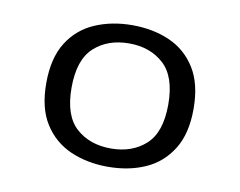

<svg xmlns="http://www.w3.org/2000/svg" viewBox="-57 -500 730 585"><g transform="rotate(10 308.5 -208.0)"><path d="M308.9 11.3Q245.2 11.3 193.5 -11.3Q141.9 -33.9 111.3 -81.9Q80.6 -129.8 80.6 -207.3Q80.6 -284.7 110.9 -333.1Q141.1 -381.5 193.1 -404Q245.2 -426.6 308.9 -426.6Q373.4 -426.6 424.6 -404Q475.8 -381.5 506 -333.1Q536.3 -284.7 536.3 -207.3Q536.3 -130.6 506 -82.3Q475.8 -33.9 424.6 -11.3Q373.4 11.3 308.9 11.3ZM308.9 -45.2Q374.2 -45.2 416.1 -83.1Q458.1 -121 458.1 -207.3Q458.1 -293.5 416.1 -331.9Q374.2 -370.2 308.9 -370.2Q242.7 -370.2 200.8 -331.9Q158.9 -293.5 158.9 -207.3Q158.9 -121 200.8 -83.1Q242.7 -45.2 308.9 -45.2Z"/></g></svg>

Font: Playfair 5pt SemiExpanded Light
Style: Regular
Weight: 300
Width: 6
Designer: Claus Eggers Sørensen
Foundry: Claus Eggers Sørensen
Version: Version 2.203